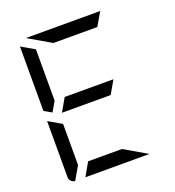

<svg xmlns="http://www.w3.org/2000/svg" viewBox="-172 -1135 1160 1270"><g transform="rotate(-20 408.0 -500.0)"><path d="M210 -454 263 -546H606L553 -454ZM192 -546 152 -477 99 -507V-959V-961L192 -907ZM315 -907 155 -1000H676H678L624 -907ZM661 0H210L263 -93H501ZM138 0Q122 -1 110.5 -12.5Q99 -24 99 -41V-436L192 -382V-93Z"/></g></svg>

Font: DSEG7 Modern Mini
Style: Regular
Weight: 400
Designer: Keshikan(Twitter:@keshinomi_88pro)
Version: Version 0.46